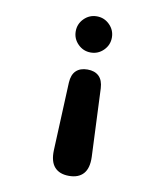

<svg xmlns="http://www.w3.org/2000/svg" viewBox="-84 -633 767 889"><g transform="rotate(10 300.0 -188.0)"><path d="M225 -238Q227 -276 246.5 -294.5Q266 -313 300 -313Q334 -313 353.5 -294.5Q373 -276 375 -238L389 82Q391 135 368 161Q345 187 300 187Q255 187 232 161Q209 135 211 82ZM215 -478Q215 -513 240 -538Q265 -563 300 -563Q335 -563 360 -538Q385 -513 385 -478Q385 -443 360 -418Q335 -393 300 -393Q265 -393 240 -418Q215 -443 215 -478Z"/></g></svg>

Font: Maple Mono ExtraBold
Style: Regular
Weight: 800
Monospace: yes
Designer: subframe7536
Version: Version 7.000